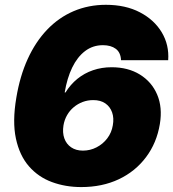

<svg xmlns="http://www.w3.org/2000/svg" viewBox="-20 -757 711 787"><path d="M313 9.8Q248.5 9.8 192.9 -10.7Q137.2 -31.2 98.6 -75.4Q60.1 -119.6 45.2 -189.2Q30.3 -258.8 46.9 -356.4Q61.5 -444.8 93.5 -515.1Q125.5 -585.4 173.1 -635.3Q220.7 -685.1 281.7 -711.2Q342.8 -737.3 414.1 -737.3Q494.6 -737.3 553.5 -706.5Q612.3 -675.8 643.1 -624.3Q673.8 -572.8 669.4 -510.3H476.1Q474.6 -542 454.6 -556.9Q434.6 -571.8 401.9 -571.8Q360.4 -571.8 328.6 -547.6Q296.9 -523.4 275.9 -480Q254.9 -436.5 245.1 -377.9H248.5Q268.6 -410.6 297.1 -433.8Q325.7 -457 361.3 -469.2Q397 -481.4 437.5 -481.4Q504.9 -481.4 553.5 -451.4Q602.1 -421.4 624.3 -369.1Q646.5 -316.9 635.3 -249Q622.6 -171.4 578.6 -112.8Q534.7 -54.2 466.8 -22.2Q398.9 9.8 313 9.8ZM319.8 -139.6Q349.6 -139.6 375.7 -153.1Q401.9 -166.5 419.7 -189.9Q437.5 -213.4 442.4 -243.2Q447.8 -272.9 439.5 -296.4Q431.2 -319.8 411.6 -333.3Q392.1 -346.7 362.3 -346.7Q339.4 -346.7 319.1 -339.1Q298.8 -331.5 282.2 -317.6Q265.6 -303.7 254.9 -284.9Q244.1 -266.1 240.2 -243.2Q235.4 -213.4 243.7 -189.9Q252 -166.5 271.7 -153.1Q291.5 -139.6 319.8 -139.6Z"/></svg>

Font: Inter 16pt Black
Style: Italic
Weight: 900
Italic angle: -9.3988°
Version: Version 4.001;git-66647c0bb